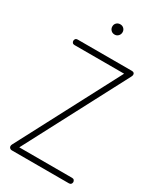

<svg xmlns="http://www.w3.org/2000/svg" viewBox="-228 -1008 920 1089"><g transform="rotate(30 232.0 -463.5)"><path d="M45 0Q38 0 32.5 -5Q27 -10 27 -17Q27 -23 30 -29L380 -695H55Q46 -695 41.5 -700.5Q37 -706 37 -713Q37 -720 41.5 -725.5Q46 -731 55 -731H410Q419 -731 423.5 -727Q428 -723 428 -716Q428 -708 423 -700L74 -36H420Q429 -36 433.5 -30.5Q438 -25 438 -18Q438 -11 433.5 -5.5Q429 0 420 0ZM222 -860Q207 -860 197.5 -870Q188 -880 188 -894Q188 -908 197.5 -917.5Q207 -927 222 -927Q236 -927 245.5 -917.5Q255 -908 255 -894Q255 -880 245.5 -870Q236 -860 222 -860Z"/></g></svg>

Font: Dosis ExtraLight ExtraLight
Style: Regular
Weight: 250
Version: Version 3.001; ttfautohint (v1.8.2)